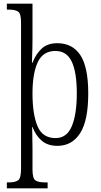

<svg xmlns="http://www.w3.org/2000/svg" viewBox="-20 -780 547 1040"><path d="M17 240V208H27Q64 208 79 196Q94 184 94 134V-657Q94 -705 79 -716.5Q64 -728 27 -728H17V-760H156V-568Q156 -547 155.5 -521Q155 -495 154 -473Q153 -451 153 -440H156Q174 -487 205.5 -516.5Q237 -546 290 -546Q373 -546 415.5 -481Q458 -416 458 -274Q458 -127 414 -58.5Q370 10 291 10Q239 10 206.5 -17.5Q174 -45 156 -92H154Q154 -82 155 -47.5Q156 -13 156 25V137Q156 185 171 196.5Q186 208 224 208H238V240ZM281 -32Q342 -32 369 -96.5Q396 -161 396 -275Q396 -389 368.5 -446.5Q341 -504 280 -504Q213 -504 184.5 -443Q156 -382 156 -274Q156 -162 183 -97Q210 -32 281 -32Z"/></svg>

Font: Noto Serif Tamil Condensed Light
Style: Regular
Weight: 300
Width: 3
Designer: Indian Type Foundry, Tom Grace, and the Monotype Design Team
Foundry: Monotype Imaging Inc.
Version: Version 2.004; ttfautohint (v1.8.4.7-5d5b)